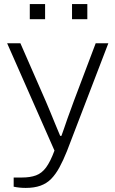

<svg xmlns="http://www.w3.org/2000/svg" viewBox="-20 -738 566 941"><path d="M106 183Q91 183 76 181.5Q61 180 47 177V132H88Q128 132 156.5 121.5Q185 111 206 82.5Q227 54 247 0L15 -526H80L206 -238Q215 -218 227 -188Q239 -158 252 -127Q265 -96 275 -72H281Q287 -88 294.5 -110Q302 -132 310.5 -156.5Q319 -181 327.5 -203Q336 -225 342 -243L449 -526H511L308 3Q290 48 271.5 82Q253 116 231 138.5Q209 161 178.5 172Q148 183 106 183ZM126 -644V-718H201V-644ZM333 -644V-718H408V-644Z"/></svg>

Font: Archivo SemiExpanded ExtraLight
Style: Regular
Weight: 250
Width: 6
Designer: Hector Gatti
Foundry: Omnibus-Type
Version: Version 2.001